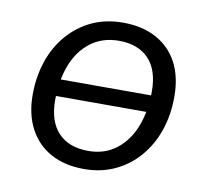

<svg xmlns="http://www.w3.org/2000/svg" viewBox="-63 -563 691 641"><g transform="rotate(10 283.0 -243.0)"><path d="M260 9Q195 9 147.5 -17Q100 -43 74.5 -91.5Q49 -140 49 -206Q49 -267 67 -320Q85 -373 119.5 -412.5Q154 -452 200.5 -473.5Q247 -495 305 -495Q371 -495 418.5 -469Q466 -443 491 -395.5Q516 -348 516 -281Q516 -219 498 -166.5Q480 -114 446 -74.5Q412 -35 365 -13Q318 9 260 9ZM264 -53Q320 -53 359.5 -84Q399 -115 419 -167.5Q439 -220 439 -285Q439 -358 403 -395.5Q367 -433 302 -433Q246 -433 206 -402.5Q166 -372 146 -319.5Q126 -267 126 -202Q126 -129 162 -91Q198 -53 264 -53ZM96 -215 105 -272H469L460 -215Z"/></g></svg>

Font: Nunito Sans 12pt
Style: Italic
Weight: 400
Italic angle: -9°
Designer: Vernon Adams
Foundry: Vernon Adams
Version: Version 3.101;gftools[0.9.27]